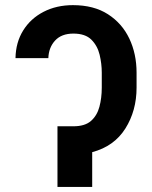

<svg xmlns="http://www.w3.org/2000/svg" viewBox="-20 -742 604 762"><path d="M229 -240.8H271.3Q316.8 -240.8 340.9 -261.9Q365.1 -283 374.5 -318Q383.9 -353 383.9 -394.2V-453.8Q383.9 -489 375.4 -524.7Q366.8 -560.4 342.7 -584.5Q318.5 -608.7 271.3 -608.7Q224.1 -608.7 198.7 -581.1Q173.3 -553.6 171.9 -511.4H41.5Q42.6 -573.9 72.1 -621.3Q101.6 -668.7 152.9 -695.1Q204.2 -721.6 269.5 -721.6Q352.3 -721.6 408.4 -685.5Q464.5 -649.5 493.3 -588.8Q522 -528.1 522 -453.8V-394.2Q522 -302.6 477.5 -231.9Q432.9 -161.2 345.9 -138.1V0H208.1V-240.8Z"/></svg>

Font: Inter UI Semi Bold
Style: Regular
Weight: 600
Designer: Rasmus Andersson
Foundry: rsms
Version: 3.2;8d6f07862